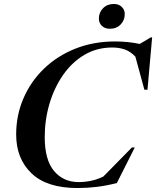

<svg xmlns="http://www.w3.org/2000/svg" viewBox="-20 -936 787 968"><path d="M569 -13Q515 0.5 467.5 6.2Q420 12 370 12Q216.5 12 139 -62Q61.5 -136 61.5 -258Q61.5 -355.5 98.5 -440.8Q135.5 -526 202.2 -590.2Q269 -654.5 360.2 -690.8Q451.5 -727 560 -727Q625 -727 684.5 -714.5L740 -747.5H747L723.5 -483.5H708L662.5 -650.5Q637 -677 608.5 -686.8Q580 -696.5 546 -696.5Q468 -696.5 405.2 -659.2Q342.5 -622 298 -558Q253.5 -494 229.5 -413Q205.5 -332 205.5 -244.5Q205.5 -130 252.5 -74Q299.5 -18 376.5 -18Q407 -18 438.8 -24.5Q470.5 -31 501 -46L645 -192.5H659.5ZM534 -791Q508.5 -791 493.5 -805.8Q478.5 -820.5 478.5 -842Q478.5 -873 499.5 -894.5Q520.5 -916 554 -916Q579 -916 594 -901.2Q609 -886.5 609 -865.5Q609 -834 588.2 -812.5Q567.5 -791 534 -791Z"/></svg>

Font: Newsreader Display SemiBold
Style: Italic
Weight: 600
Italic angle: -17°
Designer: Hugues Gentile
Foundry: Production Type
Version: Version 1.001